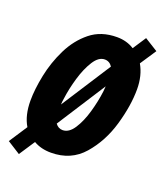

<svg xmlns="http://www.w3.org/2000/svg" viewBox="-131 -683 716 831"><g transform="rotate(20 226.5 -267.0)"><path d="M154 -229Q160 -276 175 -327Q190 -378 212.5 -413.5Q235 -449 263 -449Q285 -449 298 -429L151 -201Q151 -208 152 -215Q153 -222 154 -229ZM162 -117 306 -341Q305 -335 305 -329Q305 -323 304 -317Q298 -269 283.5 -218.5Q269 -168 246.5 -133.5Q224 -99 195 -99Q175 -99 162 -117ZM101 -10Q135 10 181 10Q273 10 329.5 -55Q386 -120 412 -210Q438 -300 438 -375Q438 -438 411 -485L460 -559L399 -597L359 -536Q325 -558 280 -558Q207 -558 157.5 -518Q108 -478 78 -417Q48 -356 34.5 -290Q21 -224 21 -172Q21 -104 48 -59L-7 25L53 63Z"/></g></svg>

Font: Noto Sans UI Condensed ExtraBold
Style: Italic
Weight: 800
Width: 3
Designer: Monotype Design Team
Foundry: Monotype Imaging Inc.
Version: 1.001